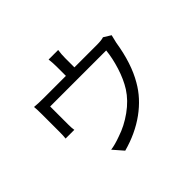

<svg xmlns="http://www.w3.org/2000/svg" viewBox="-178 -1060 1356 1356"><g transform="rotate(-45 500.0 -382.0)"><path d="M828.1 -640.6 881.8 -607.4Q877 -591.8 867.2 -546.9Q838.9 -366.2 768.6 -247.1Q711.9 -147.5 610.4 -73.7Q508.8 0 373 37.1L307.6 -38.1Q351.6 -43.9 412.1 -66.4Q490.2 -91.8 564.5 -145Q638.7 -198.2 682.6 -266.6Q720.7 -327.1 746.1 -407.7Q771.5 -488.3 778.3 -558.6H218.8V-379.9Q218.8 -340.8 222.7 -321.3H135.7Q138.7 -345.7 138.7 -383.8V-559.6Q138.7 -614.3 135.7 -636.7Q174.8 -632.8 228.5 -632.8H450.2V-725.6Q450.2 -761.7 445.3 -800.8H541Q535.2 -763.7 535.2 -725.6V-632.8H758.8Q807.6 -632.8 828.1 -640.6Z"/></g></svg>

Font: Nasu
Style: Regular
Weight: 400
Designer: Ryoko NISHIZUKA (kana &amp; ideographs); Paul D. Hunt (Latin, Greek &amp; Cyrillic); Wenlong ZHANG (bopomofo); Sandoll C
Version: Version 2014.1215